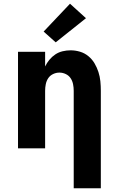

<svg xmlns="http://www.w3.org/2000/svg" viewBox="-20 -799 640 1034"><path d="M377 215V-310Q377 -328 373.5 -345.5Q370 -363 360.5 -377.5Q351 -392 334.5 -400Q318 -408 300 -408Q282 -408 265.5 -400Q249 -392 239.5 -377.5Q230 -363 226.5 -345.5Q223 -328 223 -310V0H77V-520H223V-441Q232 -460 246 -477Q260 -494 278 -506Q296 -518 317.5 -523Q339 -528 360 -528Q386 -528 411 -520.5Q436 -513 456 -496.5Q476 -480 489 -458Q502 -436 510 -411.5Q518 -387 520.5 -361.5Q523 -336 523 -310V215ZM280 -571 215 -629 357 -779 443 -701Z"/></svg>

Font: Iosevka Custom Heavy Extended
Style: Regular
Weight: 900
Width: 7
Monospace: yes
Designer: Belleve Invis
Foundry: Belleve Invis
Version: Version 11.2.4; ttfautohint (v1.8.4)